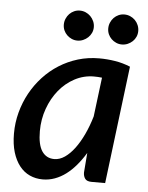

<svg xmlns="http://www.w3.org/2000/svg" viewBox="-52 -753 620 803"><g transform="rotate(5 258.0 -351.5)"><path d="M367.5 -438Q359 -439 350.8 -439.5Q342.5 -440 334 -440Q291 -440 253.2 -420Q215.5 -400 187.8 -366Q160 -332 144 -287.2Q128 -242.5 128 -193Q128 -136 146.2 -108.8Q164.5 -81.5 198 -81.5Q220.5 -81.5 242 -96.2Q263.5 -111 282.8 -136.8Q302 -162.5 318.5 -197.5Q335 -232.5 347 -273.5ZM333.5 -119Q316 -90 296.2 -66.8Q276.5 -43.5 254.5 -27Q232.5 -10.5 208 -1.5Q183.5 7.5 157 7.5Q127.5 7.5 102.5 -4Q77.5 -15.5 59.5 -38.5Q41.5 -61.5 31.2 -95.2Q21 -129 21 -173.5Q21 -219 32.5 -262.2Q44 -305.5 65 -343.8Q86 -382 115.5 -414Q145 -446 181.5 -469Q218 -492 260.2 -504.8Q302.5 -517.5 349 -517.5Q382.5 -517.5 415.5 -512.2Q448.5 -507 480 -494L419 0H362.5Q342 0 334.5 -10.5Q327 -21 327 -36.5ZM315 -645.5Q315 -632.5 309.8 -621.2Q304.5 -610 295.8 -601.8Q287 -593.5 275.5 -588.5Q264 -583.5 251 -583.5Q238.5 -583.5 227.2 -588.5Q216 -593.5 207.5 -601.8Q199 -610 194 -621.2Q189 -632.5 189 -645.5Q189 -658.5 194 -670.2Q199 -682 207.5 -690.8Q216 -699.5 227.2 -704.5Q238.5 -709.5 251 -709.5Q264 -709.5 275.5 -704.5Q287 -699.5 295.8 -690.8Q304.5 -682 309.8 -670.2Q315 -658.5 315 -645.5ZM501.5 -645.5Q501.5 -632.5 496.5 -621.2Q491.5 -610 482.8 -601.8Q474 -593.5 462.5 -588.5Q451 -583.5 438 -583.5Q425 -583.5 413.8 -588.5Q402.5 -593.5 394 -601.8Q385.5 -610 380.5 -621.2Q375.5 -632.5 375.5 -645.5Q375.5 -658.5 380.5 -670.2Q385.5 -682 394 -690.8Q402.5 -699.5 413.8 -704.5Q425 -709.5 438 -709.5Q451 -709.5 462.5 -704.5Q474 -699.5 482.8 -690.8Q491.5 -682 496.5 -670.2Q501.5 -658.5 501.5 -645.5Z"/></g></svg>

Font: Lato SemiBold
Style: Italic
Weight: 600
Italic angle: -7°
Designer: Lukasz Dziedzic with Adam Twardoch and Botio Nikoltchev
Foundry: tyPoland Lukasz Dziedzic
Version: Version 2.015; 2015-08-06; http://www.latofonts.com/